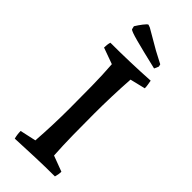

<svg xmlns="http://www.w3.org/2000/svg" viewBox="-270 -875 923 923"><g transform="rotate(45 192.0 -413.0)"><path d="M60 8Q54 -15 54 -38L136 -56Q140 -112 142 -169Q144 -226 144 -281Q144 -357 143 -433Q142 -509 137 -575L54 -605Q54 -614 55 -623.5Q56 -633 59 -643Q125 -643 191.5 -645Q258 -647 325 -651Q327 -639 329 -627.5Q331 -616 331 -605L253 -586Q249 -527 247 -465.5Q245 -404 245 -345Q245 -272 246 -202Q247 -132 251 -68L331 -38Q331 -28 329.5 -19Q328 -10 325 0Q259 0 192.5 2.5Q126 5 60 8ZM295 -704Q193 -728 143 -741.5Q93 -755 87 -762L83 -779Q94 -797 107.5 -814.5Q121 -832 127 -834L141 -829L241 -771L302 -739L305 -727Q303 -722 300.5 -715.5Q298 -709 295 -704Z"/></g></svg>

Font: Labrada Medium
Style: Regular
Weight: 500
Designer: Mercedes Jáuregui
Foundry: Omnibus-Type Team
Version: Version 1.000; ttfautohint (v1.8.4.7-5d5b)